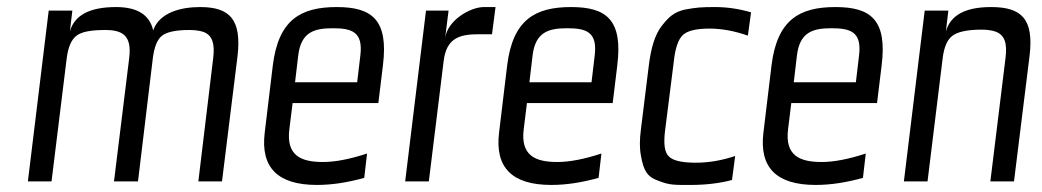

<svg xmlns="http://www.w3.org/2000/svg" viewBox="-20 -514 2952 544"><path d="M547 -494C493 -494 432 -479 414 -428C404 -472 369 -494 309 -494C234 -494 191 -471 178 -425L185 -484H118L59 0H126L169 -349C173 -380 182 -402 197 -413C211 -424 238 -429 278 -429C328 -429 354 -413 346 -349L303 0H371L413 -349C417 -380 425 -401 438 -412C451 -423 477 -429 516 -429C533 -429 547 -427 558 -423C582 -413 589 -390 584 -349L542 0H609L653 -355C665 -459 631 -494 547 -494Z M934 -494C832 -494 769 -458 753 -329L730 -138C718 -39 767 10 878 10C921 10 965 3 1012 -10L1020 -79C971 -63 930 -55 895 -55C833 -55 790 -73 800 -149L809 -222H1052L1065 -329C1081 -458 1034 -494 934 -494ZM923 -434C978 -434 1009 -423 1001 -357L992 -281H816L825 -357C833 -423 870 -434 923 -434Z M1241 -405 1251 -484H1187L1128 0H1195L1237 -341C1245 -407 1283 -417 1337 -417H1374L1384 -494H1351C1312 -494 1247 -456 1241 -405Z M1598 -494C1496 -494 1433 -458 1417 -329L1394 -138C1382 -39 1431 10 1542 10C1585 10 1629 3 1676 -10L1684 -79C1635 -63 1594 -55 1559 -55C1497 -55 1454 -73 1464 -149L1473 -222H1716L1729 -329C1745 -458 1698 -494 1598 -494ZM1587 -434C1642 -434 1673 -423 1665 -357L1656 -281H1480L1489 -357C1497 -423 1534 -434 1587 -434Z M2054 -4 2063 -72C2024 -59 1987 -53 1951 -53C1912 -53 1886 -59 1875 -71C1863 -82 1860 -106 1864 -141L1889 -339C1893 -378 1902 -403 1915 -415C1928 -427 1953 -433 1990 -433C2026 -433 2062 -426 2099 -413L2108 -479C2074 -489 2040 -494 2006 -494C1968 -494 1954 -493 1921 -487C1890 -480 1875 -466 1856 -442C1835 -416 1824 -376 1818 -326L1796 -148C1792 -118 1792 -93 1796 -73C1803 -32 1813 -13 1845 -2C1877 11 1892 10 1937 10C1981 10 2020 5 2054 -4Z M2347 -494C2245 -494 2182 -458 2166 -329L2143 -138C2131 -39 2180 10 2291 10C2334 10 2378 3 2425 -10L2433 -79C2384 -63 2343 -55 2308 -55C2246 -55 2203 -73 2213 -149L2222 -222H2465L2478 -329C2494 -458 2447 -494 2347 -494ZM2336 -434C2391 -434 2422 -423 2414 -357L2405 -281H2229L2238 -357C2246 -423 2283 -434 2336 -434Z M2788 -494C2715 -494 2673 -471 2660 -425L2667 -484H2600L2541 0H2608L2651 -350C2655 -381 2664 -402 2679 -413C2694 -424 2721 -430 2761 -430C2778 -430 2791 -428 2802 -424C2827 -414 2834 -391 2829 -350L2786 0H2853L2897 -355C2910 -461 2874 -494 2788 -494Z"/></svg>

Font: Gamestation Condensed
Style: Italic
Weight: 400
Width: 3
Designer: Jonas Hecksher
Foundry: Jonas Hecksher, Playtypeª, e-types AS
Version: Version 1.003